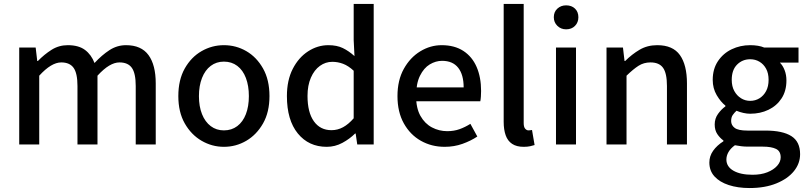

<svg xmlns="http://www.w3.org/2000/svg" viewBox="-20 -729 4071 969"><path d="M77 0V-489H160L168 -421H171Q203 -454 240 -477.5Q277 -501 322 -501Q377 -501 409 -477Q441 -453 457 -411Q494 -451 532.5 -476Q571 -501 616 -501Q693 -501 729.5 -451Q766 -401 766 -308V0H665V-295Q665 -359 645.5 -386.5Q626 -414 583 -414Q558 -414 530.5 -397.5Q503 -381 472 -347V0H371V-295Q371 -359 351.5 -386.5Q332 -414 289 -414Q239 -414 178 -347V0Z M1110 12Q1050 12 997.5 -18.5Q945 -49 912.5 -106Q880 -163 880 -244Q880 -326 912.5 -383.5Q945 -441 997.5 -471Q1050 -501 1110 -501Q1171 -501 1223 -471Q1275 -441 1307.5 -383.5Q1340 -326 1340 -244Q1340 -163 1307.5 -106Q1275 -49 1223 -18.5Q1171 12 1110 12ZM1110 -71Q1149 -71 1177.5 -92.5Q1206 -114 1221 -153Q1236 -192 1236 -244Q1236 -296 1221 -335.5Q1206 -375 1177.5 -396.5Q1149 -418 1110 -418Q1072 -418 1043.5 -396.5Q1015 -375 999.5 -335.5Q984 -296 984 -244Q984 -192 999.5 -153Q1015 -114 1043.5 -92.5Q1072 -71 1110 -71Z M1629 12Q1538 12 1483 -55.5Q1428 -123 1428 -244Q1428 -324 1457.5 -381.5Q1487 -439 1535 -470Q1583 -501 1637 -501Q1680 -501 1710 -486.5Q1740 -472 1769 -446L1765 -527V-709H1866V0H1783L1775 -55H1772Q1745 -28 1708 -8Q1671 12 1629 12ZM1653 -72Q1684 -72 1711.5 -87Q1739 -102 1765 -132V-372Q1738 -397 1711.5 -407Q1685 -417 1657 -417Q1623 -417 1594.5 -396.5Q1566 -376 1549 -337Q1532 -298 1532 -245Q1532 -162 1564 -117Q1596 -72 1653 -72Z M2224 12Q2158 12 2104 -18.5Q2050 -49 2018 -106.5Q1986 -164 1986 -244Q1986 -324 2018 -381.5Q2050 -439 2101 -470Q2152 -501 2209 -501Q2274 -501 2318.5 -472Q2363 -443 2385.5 -391Q2408 -339 2408 -270Q2408 -256 2407 -241.5Q2406 -227 2404 -218H2065L2064 -288H2320Q2320 -352 2292.5 -387Q2265 -422 2211 -422Q2179 -422 2149 -404Q2119 -386 2099.5 -346.5Q2080 -307 2080 -244Q2080 -183 2102 -144Q2124 -105 2160 -86Q2196 -67 2237 -67Q2271 -67 2299 -77Q2327 -87 2354 -104L2389 -40Q2356 -18 2314 -3Q2272 12 2224 12Z M2623 12Q2587 12 2564.5 -3Q2542 -18 2532 -46.5Q2522 -75 2522 -114V-709H2623V-108Q2623 -88 2630.5 -79.5Q2638 -71 2647 -71Q2651 -71 2655 -71.5Q2659 -72 2665 -73L2678 3Q2669 6 2655.5 9Q2642 12 2623 12Z M2786 0V-489H2887V0ZM2837 -581Q2811 -581 2793 -598.5Q2775 -616 2775 -642Q2775 -669 2793 -685.5Q2811 -702 2837 -702Q2865 -702 2882 -685.5Q2899 -669 2899 -642Q2899 -616 2882 -598.5Q2865 -581 2837 -581Z M3041 0V-489H3124L3132 -421H3135Q3169 -455 3208 -478Q3247 -501 3297 -501Q3376 -501 3411.5 -451Q3447 -401 3447 -308V0H3346V-295Q3346 -359 3326.5 -386.5Q3307 -414 3263 -414Q3229 -414 3202.5 -397Q3176 -380 3142 -347V0Z M3763 220Q3704 220 3658 205Q3612 190 3586 161.5Q3560 133 3560 91Q3560 59 3579 32Q3598 5 3631 -16V-20Q3613 -33 3600 -52.5Q3587 -72 3587 -101Q3587 -131 3604 -154.5Q3621 -178 3641 -192V-196Q3617 -215 3597 -249Q3577 -283 3577 -326Q3577 -381 3603.5 -420.5Q3630 -460 3673 -480.5Q3716 -501 3766 -501Q3787 -501 3805 -498Q3823 -495 3837 -489H4010V-413H3916Q3931 -398 3940 -374.5Q3949 -351 3949 -323Q3949 -270 3924.5 -232.5Q3900 -195 3858.5 -175Q3817 -155 3766 -155Q3750 -155 3732 -159Q3714 -163 3697 -170Q3686 -160 3678 -148.5Q3670 -137 3670 -118Q3670 -97 3688 -83.5Q3706 -70 3752 -70H3843Q3930 -70 3974 -42Q4018 -14 4018 49Q4018 96 3987 134.5Q3956 173 3898.5 196.5Q3841 220 3763 220ZM3778 153Q3821 153 3852.5 140.5Q3884 128 3902 108Q3920 88 3920 65Q3920 34 3896.5 22.5Q3873 11 3829 11H3754Q3737 11 3721 9Q3705 7 3689 4Q3667 20 3656.5 38.5Q3646 57 3646 76Q3646 112 3681.5 132.5Q3717 153 3778 153ZM3766 -220Q3792 -220 3813 -233Q3834 -246 3846.5 -269.5Q3859 -293 3859 -326Q3859 -359 3846.5 -382Q3834 -405 3813 -417.5Q3792 -430 3766 -430Q3727 -430 3700 -403Q3673 -376 3673 -326Q3673 -293 3686 -269.5Q3699 -246 3720 -233Q3741 -220 3766 -220Z"/></svg>

Font: Assistant ExtraLight SemiBold
Style: Regular
Weight: 600
Version: Version 3.000